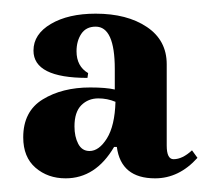

<svg xmlns="http://www.w3.org/2000/svg" viewBox="-20 -496 310 281"><path d="M76 -235Q50 -235 32 -250.5Q14 -266 14 -295Q14 -333 42.5 -350.5Q71 -368 112 -368Q135 -368 148 -365V-395Q148 -457 120 -457Q106 -457 99 -446.5Q92 -436 92 -421Q92 -399 109 -389L108 -382Q29 -382 29 -422Q29 -446 54.5 -461Q80 -476 120 -476Q166 -476 195 -456.5Q224 -437 224 -402V-283Q224 -263 234 -263Q247 -263 261 -276L269 -265Q242 -235 207 -235Q157 -235 151 -281H147Q120 -235 76 -235ZM149 -347Q137 -352 124 -352Q109 -352 99 -342Q89 -332 89 -311Q89 -296 94.5 -285.5Q100 -275 111 -275Q125 -275 136.5 -293.5Q148 -312 149 -347Z"/></svg>

Font: Katibeh
Style: Regular
Weight: 400
Designer: Arabic design by Kourosh Beigpour, Latin design by Eduardo Tunni, engineering by Lasse Fister
Version: Version 1.000